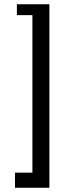

<svg xmlns="http://www.w3.org/2000/svg" viewBox="-20 -760 306 894"><path d="M49.8 114.3V43.9H130.9V-689.5H58.6V-740.2H210V114.3Z"/></svg>

Font: Puritan
Style: Regular
Weight: 400
Version: 2.0a